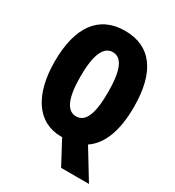

<svg xmlns="http://www.w3.org/2000/svg" viewBox="-209 -848 1040 1140"><g transform="rotate(30 310.5 -277.5)"><path d="M582 -358C582 -599 489 -725 311 -725C134 -725 39 -597 39 -359C39 -136 129 9 295 9H302L388 170H579L457 -30C539 -85 582 -196 582 -358ZM216 -358C216 -505 248 -579 311 -579C374 -579 405 -509 405 -358C405 -208 375 -139 311 -139C248 -139 216 -212 216 -358Z"/></g></svg>

Font: Noto Sans Ethiopic ExtraCondensed Black
Style: Regular
Weight: 900
Width: 2
Designer: Monotype Design Team
Foundry: Monotype Imaging Inc.
Version: Version 2.102